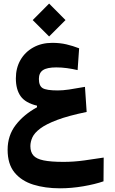

<svg xmlns="http://www.w3.org/2000/svg" viewBox="-20 -709 626 1046"><path d="M306.6 316.9Q226.1 316.9 161.6 296.9Q97.2 276.9 59.3 231Q21.5 185.1 21.5 106.9Q21.5 29.3 65.7 -28.1Q109.9 -85.4 181.6 -124.5V-133.3Q118.2 -148.4 92.3 -185.1Q66.4 -221.7 66.4 -282.2Q66.4 -338.4 91.3 -381.8Q116.2 -425.3 161.1 -450.4Q206.1 -475.6 265.1 -475.6Q306.6 -475.6 342 -467.3Q377.4 -459 411.1 -445.8L402.8 -327.1Q373 -334 344.2 -337.9Q315.4 -341.8 286.6 -341.8Q236.3 -341.8 214.1 -326.9Q191.9 -312 191.9 -278.8Q191.9 -241.7 212.2 -229Q232.4 -216.3 294.9 -216.3Q321.8 -216.3 355.7 -221.2Q389.6 -226.1 442.9 -235.8L452.1 -99.1Q352.5 -78.6 291.7 -55.7Q231 -32.7 199.2 -8.8Q167.5 15.1 156.5 39.3Q145.5 63.5 145.5 87.4Q145.5 119.1 161.9 137.9Q178.2 156.7 217.8 164.8Q257.3 172.9 326.2 172.9Q382.3 172.9 439 165Q495.6 157.2 544.9 149.4L543.9 278.8Q497.6 294.9 433.1 305.9Q368.7 316.9 306.6 316.9ZM247.6 -510.3 158.2 -599.6 247.6 -689.5 336.9 -599.6Z"/></svg>

Font: Cascadia Mono
Style: Bold
Weight: 700
Monospace: yes
Designer: Aaron Bell
Foundry: Saja Typeworks
Version: Version 2404.023; ttfautohint (v1.8.4)